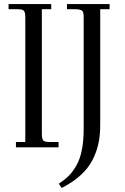

<svg xmlns="http://www.w3.org/2000/svg" viewBox="-20 -722 612 941"><path d="M268.1 178.2Q297.4 159.2 317.6 138.9Q337.9 118.7 355.2 87.6Q372.6 56.6 381.3 12.2Q390.1 -32.2 390.1 -90.8V-637.2Q390.1 -662.1 383.1 -668.9Q376 -675.8 351.1 -676.8H308.1V-702.1H517.1V-676.8H471.2V-110.8Q471.2 -60.1 462.4 -18.6Q453.6 22.9 432.9 63Q412.1 103 374.5 137.2Q336.9 171.4 282.2 199.2ZM22 -676.8V-702.1H231V-676.8H185.1V-65.9Q185.1 -41 192.1 -33.4Q199.2 -25.9 224.1 -25.9H267.1V0H58.1V-25.9H104V-637.2Q104 -662.1 96.9 -669.4Q89.8 -676.8 64.9 -676.8Z"/></svg>

Font: Dihjauti
Style: Regular
Weight: 400
Designer: T. Christopher White
Version: Version 3.0.0